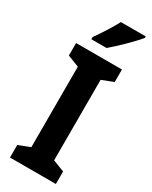

<svg xmlns="http://www.w3.org/2000/svg" viewBox="-237 -985 823 1037"><g transform="rotate(30 174.5 -466.5)"><path d="M339 -924V-933H184C161 -889 126 -835 92 -786V-773H187C235 -814 309 -886 339 -924ZM317 0V-78L245 -106V-608L317 -636V-714H31V-636L103 -608V-106L31 -78V0Z"/></g></svg>

Font: Noto Sans Georgian Condensed Bold
Style: Regular
Weight: 700
Width: 3
Designer: Monotype Design Team, Akaki Razmadze
Foundry: Google LLC
Version: Version 2.005